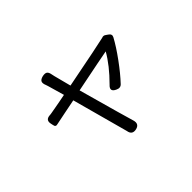

<svg xmlns="http://www.w3.org/2000/svg" viewBox="-119 -882 1238 1238"><g transform="rotate(-45 500.0 -262.5)"><path d="M401.4 -543Q416 -485.4 431.6 -426.8Q752 -489.3 793.9 -500Q809.6 -506.8 823.2 -496.1L835.9 -487.3Q858.4 -472.7 847.7 -452.1Q817.4 -395.5 765.6 -324.7Q713.9 -253.9 667 -204.1Q649.4 -185.5 622.1 -199.2Q578.1 -219.7 614.3 -252.9Q701.2 -339.8 748 -421.9Q703.1 -414.1 451.2 -363.3Q548.8 -11.7 558.6 17.6Q572.3 61.5 531.2 71.3Q488.3 81.1 481.4 37.1Q479.5 29.3 377 -346.7Q337.9 -338.9 276.4 -326.7Q214.8 -314.5 197.3 -310.5Q192.4 -309.6 188.5 -309.1Q184.6 -308.6 182.1 -310.1Q179.7 -311.5 177.7 -312.5Q175.8 -313.5 174.8 -317.4Q173.8 -321.3 172.9 -323.2Q171.9 -325.2 170.9 -331.1Q169.9 -336.9 168.9 -340.8Q159.2 -381.8 199.2 -385.7Q205.1 -385.7 211.4 -386.7Q217.8 -387.7 226.1 -389.2Q234.4 -390.6 239.3 -391.6Q245.1 -392.6 261.7 -395.5Q278.3 -398.4 306.6 -403.8Q335 -409.2 359.4 -414.1Q351.6 -442.4 340.3 -480.5Q329.1 -518.6 327.1 -526.4Q326.2 -531.2 322.3 -541Q312.5 -564.5 318.4 -577.1Q324.2 -589.8 347.7 -595.7Q370.1 -600.6 381.3 -593.8Q392.6 -586.9 396.5 -565.4Q397.5 -558.6 401.4 -543Z"/></g></svg>

Font: GenSenMaruGothic TW TTF Regular
Style: Regular
Weight: 400
Version: Version 1.301